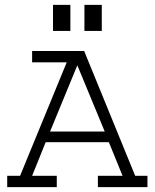

<svg xmlns="http://www.w3.org/2000/svg" viewBox="-20 -774 640 794"><path d="M539.1 -46.9H589.8V0H384.8V-46.9H486.8L430.2 -186H168.9L112.8 -46.9H214.8V0H9.8V-46.9H63L255.9 -516.1H112.8V-563H328.1ZM187 -230H413.1L299.8 -503.9ZM271 -753.9V-646H199.2V-753.9ZM400.9 -753.9V-646H329.1V-753.9Z"/></svg>

Font: Ethiopic Sadiss
Style: Regular
Weight: 400
Designer: abass alamnehe
Foundry: Senamirmir Project
Version: Version 5.100